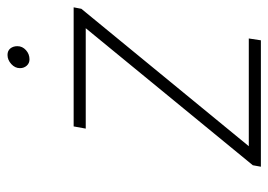

<svg xmlns="http://www.w3.org/2000/svg" viewBox="-124 -608 732 524"><g transform="rotate(-90 242.0 -346.0)"><path d="M49 0 53 -22 427 -478H153L159 -511H484L480 -490L105 -33H399L394 0ZM342 -631.5Q331.5 -631.5 324.8 -639Q318 -646.5 318 -657.5Q318 -671 329.2 -681.2Q340.5 -691.5 354 -691.5Q365.5 -691.5 371.8 -683.8Q378 -676 378 -664.5Q378 -651 367.2 -641.2Q356.5 -631.5 342 -631.5Z"/></g></svg>

Font: Overpass Thin
Style: Italic
Weight: 250
Italic angle: -10°
Designer: Delve Withrington, Dave Bailey, Thomas Jockin
Foundry: Delve Fonts LLC
Version: Version 4.000